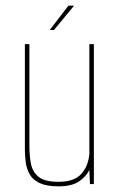

<svg xmlns="http://www.w3.org/2000/svg" viewBox="-20 -651 420 679"><path d="M187 8Q145 8 120.5 -3.5Q96 -15 85 -34.5Q74 -54 71 -77Q68 -100 68 -123V-495H84V-132Q84 -103 89 -74Q94 -45 115.5 -26.5Q137 -8 187 -8Q242 -8 267 -35.5Q292 -63 296 -106V-495H312V0H298L296 -50Q285 -27 259.5 -9.5Q234 8 187 8ZM156 -545 222 -631H242L171 -545Z"/></svg>

Font: Alumni Sans Pinstripe
Style: Regular
Weight: 400
Designer: Robert E. Leuschke
Foundry: Robert E. Leuschke
Version: Version 1.010; ttfautohint (v1.8.4.7-5d5b)